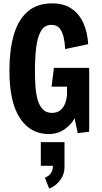

<svg xmlns="http://www.w3.org/2000/svg" viewBox="-20 -784 609 1143"><path d="M269 14Q161 14 98.5 -81Q36 -176 36 -363Q36 -486 62 -576Q88 -666 144.5 -715Q201 -764 291 -764Q360 -764 406 -732.5Q452 -701 476.5 -646.5Q501 -592 505 -521L368 -492Q366 -531 358.5 -563.5Q351 -596 334.5 -616Q318 -636 286 -636Q244 -636 223 -598Q202 -560 195 -497.5Q188 -435 188 -361Q188 -315 191 -270.5Q194 -226 204 -190.5Q214 -155 234.5 -133.5Q255 -112 289 -112Q323 -112 342.5 -130.5Q362 -149 370.5 -176Q379 -203 379 -228V-268H287L301 -380H511V0L443 9L424 -80Q405 -43 364.5 -14.5Q324 14 269 14ZM273 339 247 274Q295 255 295 203H223V62H364V213Q364 253 338.5 288Q313 323 273 339Z"/></svg>

Font: Freeman
Style: Regular
Weight: 400
Designer: Vernon Adams, Aoife Mooney, Rodrigo Fuenzalida
Foundry: Rodrigo Fuenzalida
Version: Version 1.000; ttfautohint (v1.8.4.7-5d5b)